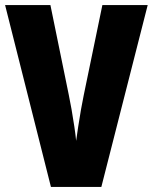

<svg xmlns="http://www.w3.org/2000/svg" viewBox="-20 -734 600 754"><path d="M560 -714 378 0H180L0 -714H178L250 -362Q255 -339 261 -304.5Q267 -270 272 -236.5Q277 -203 279 -181Q282 -203 287 -236Q292 -269 298 -303.5Q304 -338 309 -361L382 -714Z"/></svg>

Font: Noto Sans Sinhala UI ExtraCondensed Black
Style: Regular
Weight: 900
Width: 2
Designer: Jelle Bosma - Monotype Design Team
Foundry: Monotype Imaging Inc.
Version: Version 2.006; ttfautohint (v1.8.4.7-5d5b)